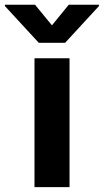

<svg xmlns="http://www.w3.org/2000/svg" viewBox="-85 -770 427 790"><path d="M56.9 -530.3H201.1V0H56.9ZM128.7 -665.7 197.8 -750.4H322.1V-745L182.8 -593.8H74.6L-64.7 -745V-750.4H59.2Z"/></svg>

Font: WEMIX Pretendard Variable
Style: Regular
Weight: 400
Designer: Base glyphs from Inter by Rasmus Andersson; Hangeul glyphs from Noto Sans CJK(Source Han Sans) by Jang Soo-young and Kan
Foundry: Kil Hyung-jin
Version: Version 1.000;Glyphs 3.2 (3208)